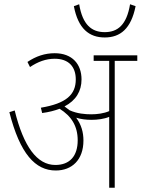

<svg xmlns="http://www.w3.org/2000/svg" viewBox="-20 -882 665 902"><path d="M617 -853 591 -862C575 -765 533 -731 472 -731C411 -731 368 -765 352 -862L327 -853C347 -747 399 -706 472 -706C545 -706 596 -747 617 -853ZM372 -222C372 -261 362 -296 338 -329C360 -322 385 -319 410 -319C438 -319 469 -323 493 -333V0H519V-596H625V-622H420V-596H493V-360C468 -349 436 -345 409 -345C380 -345 342 -348 307 -364C299 -370 291 -376 283 -382C337 -410 363 -454 363 -509C363 -580 320 -632 237 -632C191 -632 149 -618 109 -591L121 -567C158 -592 196 -606 237 -606C303 -606 336 -568 336 -509C336 -437 291 -396 172 -376L178 -351C209 -355 236 -362 260 -371C315 -337 345 -290 345 -223C345 -149 308 -107 240 -107C154 -107 91 -193 49 -363L24 -355C74 -159 146 -81 242 -81C318 -81 372 -131 372 -222Z"/></svg>

Font: Noto Sans Devanagari SemiCondensed Thin
Style: Regular
Weight: 100
Width: 4
Designer: Jelle Bosma - Monotype Design Team
Foundry: Monotype Imaging Inc.
Version: Version 2.004